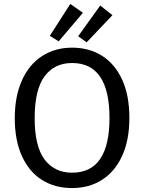

<svg xmlns="http://www.w3.org/2000/svg" viewBox="-20 -943 732 975"><path d="M637 -344Q637 -232 600.5 -152Q564 -72 498.5 -30Q433 12 346 12Q259 12 193.5 -29Q128 -70 91.5 -150Q55 -230 55 -343Q55 -454 91.5 -535Q128 -616 194 -658.5Q260 -701 346 -701Q433 -701 498.5 -659.5Q564 -618 600.5 -538Q637 -458 637 -344ZM156 -343Q156 -200 206.5 -133Q257 -66 346 -66Q536 -66 536 -344Q536 -623 346 -623Q256 -623 206 -555Q156 -487 156 -343ZM401 -878 278 -733 233 -761 337 -923ZM551 -866 420 -728 377 -759 489 -915Z"/></svg>

Font: Statis Sans
Style: Regular
Weight: 400
Designer: bBox Type GmbH
Foundry: bBox Type GmbH
Version: Version 1.000